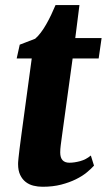

<svg xmlns="http://www.w3.org/2000/svg" viewBox="-20 -711 412 741"><path d="M49.8 -77.6Q49.8 -80.6 50 -85.2Q50.3 -89.8 51.5 -102.1Q52.7 -114.3 55.4 -136Q58.1 -157.7 63 -194.3L102.5 -485.4H44.4L56.2 -538.6L115.7 -561.5Q126.5 -570.8 137.5 -585.2Q148.4 -599.6 158.4 -617.2Q168.5 -634.8 177.5 -653.8Q186.5 -672.9 194.3 -691.4H286.6L270.5 -564H372.1L360.8 -485.4H260.3L219.7 -190.4Q216.3 -166 214.4 -150.6Q212.4 -135.3 212.4 -122.6Q212.4 -83 248 -83Q266.6 -83 289.3 -89.1Q312 -95.2 330.6 -110.8L342.8 -71.8Q332 -59.6 314.7 -45.4Q297.4 -31.2 272.7 -19Q248 -6.8 216.1 1.5Q184.1 9.8 144 9.8Q126 9.8 109.1 5.6Q92.3 1.5 79.1 -8.8Q65.9 -19 57.9 -35.9Q49.8 -52.7 49.8 -77.6Z"/></svg>

Font: Merriweather UltraBold
Style: Italic
Weight: 900
Italic angle: -7°
Designer: Eben Sorkin ( eben@eyebytes.com )
Foundry: Eben Sorkin ( eben@eyebytes.com )
Version: Version 1.52; ttfautohint (v1.4.1)